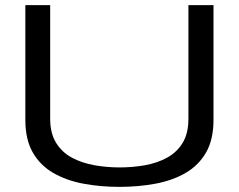

<svg xmlns="http://www.w3.org/2000/svg" viewBox="-20 -720 933 750"><path d="M79 -252V-700H176V-256Q176 -199 199.5 -161.5Q223 -124 262 -103.5Q301 -83 349 -74.5Q397 -66 447 -66Q498 -66 546 -74.5Q594 -83 632.5 -104Q671 -125 693.5 -162Q716 -199 716 -256V-700H814V-252Q814 -175 785 -124.5Q756 -74 705 -44.5Q654 -15 587.5 -2.5Q521 10 446 10Q372 10 305.5 -2.5Q239 -15 188 -44.5Q137 -74 108 -124.5Q79 -175 79 -252Z"/></svg>

Font: Georama Extended
Style: Regular
Weight: 400
Width: 7
Designer: Jean-Baptiste Levee
Foundry: Production Type
Version: Version 1.000